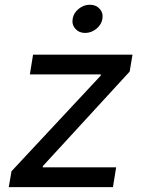

<svg xmlns="http://www.w3.org/2000/svg" viewBox="-20 -771 592 791"><path d="M16.1 0 27.3 -65.4 394.5 -459 395.5 -464.4H103L116.2 -545.9H525.9L514.2 -476.1L156.7 -86.9L155.8 -81.5H458.5L445.3 0ZM330.6 -635.3Q305.7 -635.3 290.5 -652.3Q275.4 -669.4 279.3 -693.4Q283.2 -717.8 304.2 -734.6Q325.2 -751.5 350.1 -751.5Q375.5 -751.5 390.6 -734.6Q405.8 -717.8 401.9 -693.4Q397.9 -669.4 377 -652.3Q356 -635.3 330.6 -635.3Z"/></svg>

Font: Inter
Style: Italic
Weight: 400
Italic angle: -9.3988°
Designer: Rasmus Andersson
Foundry: rsms
Version: Version 4.001;git-66647c0bb